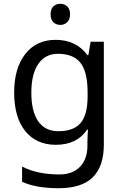

<svg xmlns="http://www.w3.org/2000/svg" viewBox="-20 -757 655 1017"><path d="M275 -546Q328 -546 370.5 -526Q413 -506 443 -465H448L460 -536H530V9Q530 124 471.5 182Q413 240 290 240Q172 240 97 206V125Q176 167 295 167Q364 167 403.5 126.5Q443 86 443 16V-5Q443 -17 444 -39.5Q445 -62 446 -71H442Q388 10 276 10Q172 10 113.5 -63Q55 -136 55 -267Q55 -395 113.5 -470.5Q172 -546 275 -546ZM287 -472Q220 -472 183 -418.5Q146 -365 146 -266Q146 -167 182.5 -114.5Q219 -62 289 -62Q370 -62 407 -105.5Q444 -149 444 -246V-267Q444 -377 406 -424.5Q368 -472 287 -472ZM300 -737Q320 -737 335.5 -723.5Q351 -710 351 -681Q351 -653 335.5 -639Q320 -625 300 -625Q278 -625 263 -639Q248 -653 248 -681Q248 -710 263 -723.5Q278 -737 300 -737Z"/></svg>

Font: Noto IKEA Arabic
Style: Regular
Weight: 400
Designer: Monotype Design Team
Foundry: Monotype Imaging Inc.
Version: Version 1.200